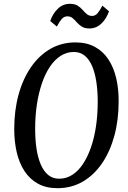

<svg xmlns="http://www.w3.org/2000/svg" viewBox="-20 -975 670 1005"><path d="M281 10Q221 10 178.2 -13.8Q135.5 -37.5 108 -79.8Q80.5 -122 67.5 -178.2Q54.5 -234.5 54.5 -299.5Q54.5 -396.5 77 -479Q99.5 -561.5 141.8 -623Q184 -684.5 243 -718.8Q302 -753 375 -753Q434.5 -753 477.5 -729.2Q520.5 -705.5 548 -663.2Q575.5 -621 588.5 -564.8Q601.5 -508.5 601 -443.5Q601 -346.5 578.5 -264Q556 -181.5 514 -120Q472 -58.5 413 -24.2Q354 10 281 10ZM289.5 -39.5Q326.5 -39.5 358 -59.5Q389.5 -79.5 414 -116.2Q438.5 -153 456 -203.2Q473.5 -253.5 482.5 -314.2Q491.5 -375 491.5 -442.5Q491.5 -499.5 484.2 -547Q477 -594.5 462 -629.5Q447 -664.5 423.2 -683.8Q399.5 -703 366.5 -703Q329.5 -703 298 -683Q266.5 -663 241.8 -626.5Q217 -590 199.8 -539.8Q182.5 -489.5 173.2 -428.8Q164 -368 164 -300.5Q164 -243.5 171.2 -196Q178.5 -148.5 193.8 -113.2Q209 -78 232.8 -58.8Q256.5 -39.5 289.5 -39.5ZM448 -826Q423.5 -826 408.2 -835.8Q393 -845.5 382.2 -858Q371.5 -870.5 360.2 -880Q349 -889.5 332.5 -889.5Q314.5 -889.5 302 -874.2Q289.5 -859 277.5 -836L243 -865Q256.5 -904.5 283.2 -929.8Q310 -955 345.5 -955Q371 -955 386.2 -945.5Q401.5 -936 412.2 -923.5Q423 -911 434 -901.5Q445 -892 461.5 -891.5Q479 -891.5 491.5 -906.8Q504 -922 516 -945.5L550.5 -916Q537 -876.5 510.2 -851.2Q483.5 -826 448 -826Z"/></svg>

Font: Merriweather 24pt SemiCondensed
Style: Italic
Weight: 400
Width: 4
Italic angle: -7.8°
Designer: Eben Sorkin
Foundry: Eben Sorkin
Version: Version 2.101